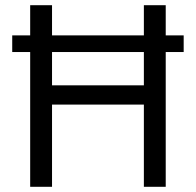

<svg xmlns="http://www.w3.org/2000/svg" viewBox="-20 -718 753 738"><path d="M96 0V-518H27V-582H96V-698H180V-582H533V-698H617V-582H686V-518H617V0H533V-316H180V0ZM180 -390H533V-518H180Z"/></svg>

Font: Anuphan
Style: Regular
Weight: 400
Designer: Mike Abbink, Paul van der Laan, Pieter van Rosmalen, Mint Tantisuwanna
Foundry: Bold Monday; Cadson Demak
Version: Version 3.002;hotconv 1.0.109;makeotfexe 2.5.65596